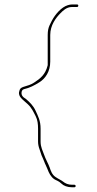

<svg xmlns="http://www.w3.org/2000/svg" viewBox="-20 -696 423 835"><path d="M315 -676.5H292C287.6 -676.5 281.9 -675.6 275.1 -673.5C246.7 -664.9 220.9 -634.3 206.1 -607.2L196.2 -587.4C190.3 -575.6 187.5 -561.5 187.5 -544L187.5 -414C187.5 -413.2 187.4 -411.9 187.1 -411C177.2 -371.2 154.6 -353.8 127.8 -336.5C98.1 -317.4 72.3 -322.4 65.6 -305.4C54.1 -276.1 76.9 -265.7 101.5 -242.2C118.9 -225.6 125.8 -208.3 135.1 -190.8C143.5 -174.8 145.5 -155.5 145.5 -136V-80C145.5 -68.1 148.3 -56.6 151.8 -47.2L155.8 -35.2C157.4 -30.2 159 -25.2 160.8 -20.2C163 -14.2 169.6 -1.8 172.9 8C176.3 18.5 179.6 21.5 185.8 37.8C193.5 58.3 201.2 72.7 215.3 82.8C222.9 88.3 235.1 90.4 246.8 102.2C256.4 111.7 272.4 118.5 294 118.5H304C306 118.5 309.5 115 309.5 113C309.5 111 306 107.5 304 107.5L294 107.5C275.9 107.5 264.1 101.7 254.2 93.8C245.5 86.8 236 83.7 221.3 73.6C205.8 63.4 200.5 45.4 196.2 33.1C189.7 14.6 178.8 -2.2 171.1 -25C166.6 -38.8 156.5 -55.6 156.5 -80V-136C156.5 -171.7 145.7 -190.4 134.6 -214.8C125.2 -235.5 110.5 -250.4 92.2 -266.2C90.7 -267.5 73.5 -274.9 73.5 -291C73.5 -299.4 76.8 -306.5 84.3 -308.2C109.8 -313.9 129.9 -325.1 150.5 -337.7C177.3 -354.1 198.5 -384.8 198.5 -428V-544C198.5 -586.2 223 -618.7 243.7 -639.3C252.4 -648.1 269.1 -665.5 292 -665.5H315C318.1 -665.5 320.5 -667.7 320.5 -671.5C320.5 -674.7 319 -676.5 315 -676.5Z"/></svg>

Font: CiSf OpenHand
Style: Hln
Weight: 400
Foundry: Cannot Into Space Fonts
Version: Version 0.7892